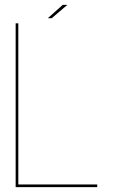

<svg xmlns="http://www.w3.org/2000/svg" viewBox="-20 -771 474 791"><path d="M44.5 0H380.5V-11H55.5V-675H44.5ZM177 -696H193L257.5 -751H238.5Z"/></svg>

Font: Anybody UltraCondensed Thin Thin
Style: Regular
Weight: 250
Version: Version 1.111